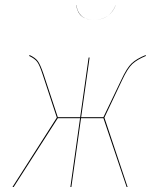

<svg xmlns="http://www.w3.org/2000/svg" viewBox="-20 -747 626 767"><path d="M356 -667.5Q292 -667.5 284.7 -726.6L285.6 -726.1Q288.6 -698.7 306.2 -683.1Q323.7 -667.5 356 -667.5Q418 -667.5 441.9 -726.1L442.4 -726.6Q431.2 -697.3 408.7 -682.4Q386.2 -667.5 356 -667.5ZM562 -527.3 562.5 -523.4Q527.3 -508.8 508.5 -491.2Q489.7 -473.6 467.8 -426.8L397 -277.3L489.7 0H485.8L393.1 -274.9H303.7L265.1 0H261.2L299.8 -274.9H210.9L34.7 0H29.8L207 -277.3L150.4 -449.2Q138.2 -486.8 128.7 -499.8Q119.1 -512.7 96.7 -523.4L97.7 -527.3Q121.1 -516.6 131.1 -502.9Q141.1 -489.3 153.8 -451.7L210.9 -278.8H300.3L334 -517.1H337.9L304.2 -278.8H393.1L464.4 -427.7Q486.8 -476.1 506.1 -494.1Q525.4 -512.2 562 -527.3Z"/></svg>

Font: Fira Sans Compressed Four
Style: Italic
Weight: 100
Width: 3
Italic angle: -8°
Designer: Carrois Corporate & Edenspiekermann AG
Foundry: Carrois Corporate GbR & Edenspiekermann AG
Version: Version 4.203;PS 004.203;hotconv 1.0.88;makeotf.lib2.5.64775